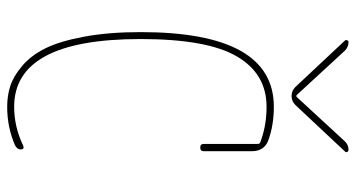

<svg xmlns="http://www.w3.org/2000/svg" viewBox="-250 -740 1000 540"><g transform="rotate(90 250.0 -470.0)"><path d="M280.3 9.8Q249 9.8 221.7 1Q194.3 -7.8 165 -32.7Q135.7 -57.6 115.7 -98.1Q95.7 -138.7 83 -207.5Q70.3 -276.4 70.3 -365.2Q70.3 -740.2 280.3 -740.2Q330.1 -740.2 372.1 -725.6Q405.3 -714.8 405.3 -677.7V-543Q405.3 -533.2 395 -533.2Q384.8 -533.2 384.8 -543V-695.3Q384.8 -700.2 379.9 -702.1Q334 -719.7 280.3 -719.7Q187.5 -719.7 138.7 -636.2Q89.8 -552.7 89.8 -365.2Q89.8 -9.8 280.3 -9.8Q336.9 -9.8 389.6 -35.2Q399.4 -39.1 400.4 -29.3Q400.4 -18.6 389.6 -12.7Q338.9 9.8 280.3 9.8ZM224.6 -800.8 93.8 -940.4Q91.8 -943.4 93.3 -946.8Q94.7 -950.2 98.6 -950.2Q111.3 -950.2 122.1 -940.4L248 -803.7H250H252L377.9 -940.4Q387.7 -950.2 401.4 -950.2Q405.3 -950.2 407.2 -946.8Q409.2 -943.4 406.2 -940.4L275.4 -800.8Q264.6 -790 250 -790Q235.4 -790 224.6 -800.8Z"/></g></svg>

Font: Rounded-X Mgen+ 1mn thin
Style: Regular
Weight: 100
Designer: [Source Han Sans]
Ryoko NISHIZUKA  (kana & ideographs); Paul D. Hunt (Latin, Greek & Cyrillic); Wenlong ZHANG  (bopomofo
Version: Version 1.059.20150602